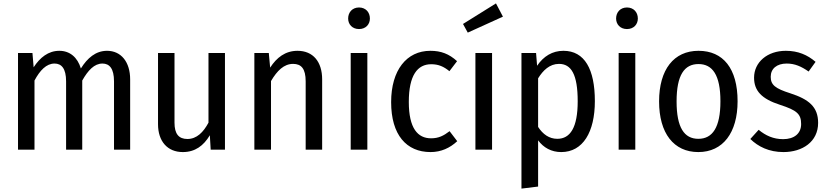

<svg xmlns="http://www.w3.org/2000/svg" viewBox="-20 -881 4871 1130"><path d="M610 -582C543 -582 494 -539 456 -478C436 -544 391 -582 329 -582C264 -582 215 -542 178 -485L171 -569H86V0H183V-407C215 -467 253 -507 301 -507C342 -507 369 -478 369 -402V0H464V-407C498 -467 535 -507 583 -507C624 -507 651 -478 651 -402V0H746V-414C746 -516 693 -582 610 -582Z M1304 -569H1207V-159C1177 -103 1138 -63 1083 -63C1032 -63 1007 -93 1007 -159V-569H910V-150C910 -50 965 14 1056 14C1128 14 1178 -23 1215 -85L1220 0H1304Z M1731 -582C1659 -582 1608 -542 1570 -483L1562 -569H1477V0H1575V-404C1611 -465 1651 -505 1705 -505C1753 -505 1779 -477 1779 -402V0H1876V-414C1876 -517 1823 -582 1731 -582Z M2093 -837C2054 -837 2029 -809 2029 -772C2029 -737 2054 -710 2093 -710C2132 -710 2157 -737 2157 -772C2157 -809 2132 -837 2093 -837ZM2142 -569H2044V0H2142Z M2513 -582C2373 -582 2282 -468 2282 -280C2282 -87 2372 14 2514 14C2576 14 2628 -10 2671 -50L2626 -109C2591 -82 2561 -67 2517 -67C2439 -67 2386 -125 2386 -281C2386 -438 2437 -503 2518 -503C2561 -503 2592 -489 2625 -462L2670 -521C2623 -564 2575 -582 2513 -582Z M2899 -861 2705 -740 2733 -689 2940 -783ZM2876 -569H2778V0H2876Z M3296 -582C3231 -582 3179 -550 3141 -494L3135 -569H3049V229L3147 217V-55C3179 -12 3225 14 3283 14C3411 14 3481 -104 3481 -286C3481 -473 3421 -582 3296 -582ZM3260 -64C3212 -64 3175 -91 3147 -134V-420C3176 -467 3215 -505 3270 -505C3342 -505 3380 -443 3380 -285C3380 -130 3336 -64 3260 -64Z M3670 -837C3631 -837 3606 -809 3606 -772C3606 -737 3631 -710 3670 -710C3709 -710 3734 -737 3734 -772C3734 -809 3709 -837 3670 -837ZM3719 -569H3621V0H3719Z M4091 -582C3946 -582 3859 -472 3859 -284C3859 -97 3945 14 4090 14C4235 14 4321 -100 4321 -285C4321 -478 4236 -582 4091 -582ZM4091 -504C4173 -504 4220 -440 4220 -285C4220 -130 4173 -64 4090 -64C4007 -64 3962 -130 3962 -284C3962 -440 4008 -504 4091 -504Z M4605 -582C4495 -582 4418 -514 4418 -424C4418 -347 4462 -299 4571 -264C4670 -232 4695 -210 4695 -151C4695 -94 4653 -62 4589 -62C4532 -62 4486 -83 4445 -117L4396 -63C4442 -18 4506 14 4591 14C4702 14 4795 -46 4795 -158C4795 -253 4739 -297 4631 -332C4543 -360 4516 -381 4516 -429C4516 -477 4552 -507 4610 -507C4658 -507 4696 -490 4739 -460L4780 -517C4732 -558 4677 -582 4605 -582Z"/></svg>

Font: Glow Sans SC Condensed Medium
Style: Regular
Weight: 600
Width: 3
Designer: Ryoko NISHIZUKA (kana, bopomofo & ideographs); Paul D. Hunt (Latin, Greek & Cyrillic); Sandoll Communications, Soo-young
Version: Version 0.93